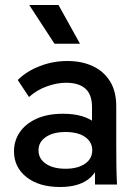

<svg xmlns="http://www.w3.org/2000/svg" viewBox="-20 -738 551 768"><path d="M360 0V-173L348 -207V-310Q348 -360 321.5 -383.5Q295 -407 244 -407Q208 -407 167.5 -392.5Q127 -378 96 -350L51 -418Q86 -453 139 -473.5Q192 -494 249 -494Q307 -494 351 -473.5Q395 -453 420 -413Q445 -373 445 -313V-157Q445 -118 445.5 -79Q446 -40 448 0ZM220 10Q136 10 86 -29.5Q36 -69 36 -133Q36 -175 59 -209Q82 -243 126 -263Q170 -283 232 -283Q317 -283 362.5 -245Q408 -207 408 -144H385Q385 -70 344 -30Q303 10 220 10ZM242 -63Q291 -63 320 -83Q349 -103 349 -137Q349 -170 320.5 -190Q292 -210 242 -210Q193 -210 163.5 -190Q134 -170 134 -137Q134 -103 163.5 -83Q193 -63 242 -63ZM198 -563 97 -718H214L300 -563Z"/></svg>

Font: SUSE Thin Medium
Style: Regular
Weight: 500
Version: Version 1.000